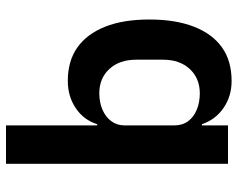

<svg xmlns="http://www.w3.org/2000/svg" viewBox="-96 -684 792 640"><g transform="rotate(-90 300.0 -364.0)"><path d="M74 0V-740H202V-436H206Q220 -481 259.5 -507.5Q299 -534 350 -534Q417 -534 462 -502Q507 -470 531 -409.5Q555 -349 555 -262Q555 -175 531 -113.5Q507 -52 462 -20Q417 12 350 12Q299 12 260 -15Q221 -42 206 -87H202V0ZM309 -94Q359 -94 390 -127.5Q421 -161 421 -216V-306Q421 -362 390 -395.5Q359 -429 309 -429Q279 -429 254.5 -418.5Q230 -408 216 -389Q202 -370 202 -345V-179Q202 -152 216 -133Q230 -114 254.5 -104Q279 -94 309 -94Z"/></g></svg>

Font: IBM Plex Sans SemiBold
Style: Regular
Weight: 600
Designer: Mike Abbink, Paul van der Laan, Pieter van Rosmalen
Foundry: Bold Monday
Version: Version 3.201